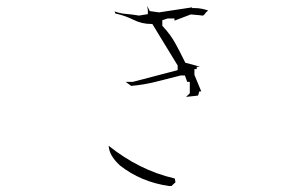

<svg xmlns="http://www.w3.org/2000/svg" viewBox="-20 -681 1040 648"><path d="M384.8 -122.6Q455.6 -66.9 550.3 -53.2H558.6L572.3 -65.9L569.8 -78.6Q508.3 -92.8 452.9 -120.6Q397.5 -148.4 346.7 -189Q348.1 -171.9 356 -157.7Q366.2 -139.6 384.8 -122.6ZM611.8 -404.8H620.6V-366.2L607.9 -354L648.4 -358.4L652.8 -372.6H659.2L636.2 -428.2V-429.7V-447.8H644V-455.6H652.8L653.3 -456.5L605.5 -469.2Q588.4 -504.4 572 -534.2Q555.7 -564 529.8 -591.8L527.8 -593.8V-612.8L545.9 -618.7H568.8V-611.3L624 -632.3L656.2 -629.4Q659.2 -628.4 662.8 -628.4Q666.5 -628.4 668.9 -630.9L673.3 -636.7Q677.2 -641.6 682.6 -645.5Q674.8 -648.4 662.6 -651.1Q650.4 -653.8 635.7 -653.8H628.4V-656.2L516.6 -639.2L485.4 -643.6L476.6 -661.1L479 -647V-633.3L449.2 -628.4Q426.8 -632.3 405.5 -634Q384.3 -635.7 366.7 -642.6L369.6 -635.3Q402.3 -628.4 431.2 -613.8Q459 -600.1 490.2 -600.1H494.1L579.6 -460V-444.3L428.7 -404.8H427.7H405.8Q404.8 -404.8 403.8 -404.8L422.9 -391.1Q463.9 -394.5 505.9 -405Q547.9 -415.5 589.8 -426.3H604Z"/></svg>

Font: Bakudai
Style: ExtraLight
Weight: 200
Version: Version 1.48